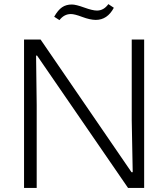

<svg xmlns="http://www.w3.org/2000/svg" viewBox="-20 -923 826 943"><path d="M98.1 0V-729H179.2L626 -77.1H631.8L627 -332V-729H688V0H608.9L162.1 -649.9H157.2L160.2 -407.2V0ZM246.1 -840.8Q264.6 -873.5 284.7 -887.2Q304.7 -900.9 333 -900.9Q352.5 -900.9 393.6 -886Q434.6 -871.1 456.1 -871.1Q489.7 -871.1 512.2 -902.8L539.1 -884.8Q507.3 -825.2 450.2 -825.2Q421.4 -825.7 384 -839.8Q346.7 -854 328.1 -854Q294.9 -854 272 -824.2Z"/></svg>

Font: Lumene Sans Light
Style: Regular
Weight: 300
Designer: Deni Anggara
Version: Version 1.003;Glyphs 3.1.2 (3151)